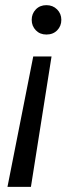

<svg xmlns="http://www.w3.org/2000/svg" viewBox="-20 -532 289 745"><path d="M180 -313 100 193H9L109 -313ZM160 -512Q185 -512 201.5 -495.5Q218 -479 218 -455Q218 -431 202 -414.5Q186 -398 160 -398Q135 -398 119 -414.5Q103 -431 103 -455Q103 -479 119 -495.5Q135 -512 160 -512Z"/></svg>

Font: DM Sans 20pt
Style: Italic
Weight: 400
Italic angle: -10°
Version: Version 4.004;gftools[0.9.30]